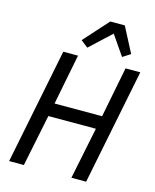

<svg xmlns="http://www.w3.org/2000/svg" viewBox="-135 -1030 905 1120"><g transform="rotate(15 317.5 -469.5)"><path d="M470 -313H183L119 0H30L170 -698H259L199 -393H486L546 -698H635L495 0H406ZM477 -939 556 -787 509 -757 427 -876 299 -757 256 -791 389 -939Z"/></g></svg>

Font: IBM Plex Sans Cond Text
Style: Italic
Weight: 450
Width: 3
Italic angle: -11°
Designer: Mike Abbink, Paul van der Laan, Pieter van Rosmalen
Foundry: Bold Monday
Version: Version 1.3